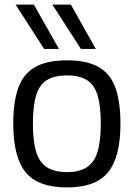

<svg xmlns="http://www.w3.org/2000/svg" viewBox="-20 -810 585 840"><path d="M38 -269Q38 -364 60 -425.5Q82 -487 133.5 -516.5Q185 -546 273 -546Q361 -546 412 -516.5Q463 -487 485 -425.5Q507 -364 507 -269Q507 -123 453 -56.5Q399 10 273 10Q146 10 92 -56.5Q38 -123 38 -269ZM124 -269Q124 -190 139 -143.5Q154 -97 187 -77Q220 -57 273 -57Q325 -57 358 -77Q391 -97 406 -143.5Q421 -190 421 -269Q421 -346 407 -392.5Q393 -439 360.5 -459.5Q328 -480 273 -480Q217 -480 184.5 -459.5Q152 -439 138 -392.5Q124 -346 124 -269ZM173 -596 48 -790H128L238 -596ZM334 -596 209 -790H290L399 -596Z"/></svg>

Font: Georama
Style: Regular
Weight: 400
Designer: Jean-Baptiste Levee
Foundry: Production Type
Version: Version 1.000